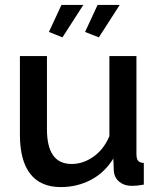

<svg xmlns="http://www.w3.org/2000/svg" viewBox="-20 -751 649 781"><path d="M61 -203V-523H171V-225Q171 -84 271 -84Q318 -84 360 -113.5Q402 -143 425 -197V-523H535V-124Q535 -105 542 -97Q549 -89 565 -88V0Q548 3 537 4Q526 5 516 5Q486 5 466 -11Q446 -27 443 -54L441 -106Q406 -49 350 -19.5Q294 10 227 10Q145 10 103 -44Q61 -98 61 -203ZM234 -599 179 -621 230 -731H319ZM382 -599 326 -621 377 -731H467Z"/></svg>

Font: Raleway SemiBold
Style: Regular
Weight: 600
Designer: Matt McInerney, Pablo Impallari, Rodrigo Fuenzalida
Foundry: Matt McInerney, Pablo Impallari, Rodrigo Fuenzalida
Version: Version 4.026